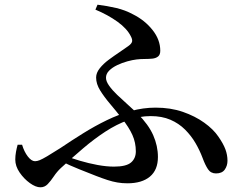

<svg xmlns="http://www.w3.org/2000/svg" viewBox="-20 -779 1040 817"><path d="M522 1Q500 1 479.5 -2.5Q459 -6 437.5 -13Q416 -20 390 -30Q357 -43 318 -58.5Q279 -74 236 -95L252 -118Q283 -106 320 -95Q357 -84 395 -77Q433 -70 465 -70Q517 -70 537.5 -87.5Q558 -105 558 -135Q558 -172 543.5 -204.5Q529 -237 498 -276Q473 -308 448 -337.5Q423 -367 406 -394.5Q389 -422 389 -449Q389 -469 404.5 -488.5Q420 -508 443 -525Q466 -542 488.5 -557Q511 -572 526 -583Q540 -593 542 -602Q544 -611 537 -624Q521 -657 480 -686.5Q439 -716 386 -738L395 -759Q436 -754 474.5 -745Q513 -736 546 -718Q596 -693 629 -651.5Q662 -610 662 -563Q662 -546 652.5 -538.5Q643 -531 628 -529.5Q613 -528 595 -528Q577 -528 561 -526Q544 -524 522 -518Q500 -512 479 -502Q458 -492 444.5 -478.5Q431 -465 431 -448Q431 -433 444.5 -414Q458 -395 479 -375Q500 -355 523 -334.5Q546 -314 565 -296Q612 -249 632 -203.5Q652 -158 652 -111Q652 -56 618 -27.5Q584 1 522 1ZM152 18Q132 18 107 0Q82 -18 63.5 -45Q45 -72 45 -100Q45 -116 48 -132.5Q51 -149 55 -163H74Q83 -133 98.5 -113Q114 -93 129 -93Q138 -93 149 -97.5Q160 -102 180.5 -114Q201 -126 237 -149Q286 -182 335 -212.5Q384 -243 434.5 -267.5Q485 -292 537 -306.5Q589 -321 642 -321Q706 -321 758 -303Q810 -285 849 -257Q888 -229 909 -198Q930 -168 939 -144Q948 -120 948 -95Q948 -74 936.5 -57.5Q925 -41 899 -41Q877 -41 865 -59Q853 -77 842 -107Q830 -139 812 -170Q794 -201 767.5 -227.5Q741 -254 705 -269.5Q669 -285 621 -285Q573 -285 524.5 -267.5Q476 -250 428.5 -219Q381 -188 334 -148Q287 -108 239 -64Q222 -48 209 -28.5Q196 -9 183 4.5Q170 18 152 18Z"/></svg>

Font: Noto Serif TC SemiBold
Style: Regular
Weight: 600
Version: Version 2.002-H1;hotconv 1.1.0;makeotfexe 2.6.0